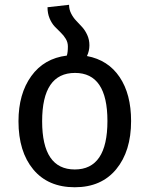

<svg xmlns="http://www.w3.org/2000/svg" viewBox="-20 -769 624 801"><path d="M342.8 -535.2Q431.2 -518.6 479 -447.5Q526.9 -376.5 526.9 -264.2Q526.9 -138.2 464.8 -63Q402.8 12.2 292 12.2Q180.7 12.2 118.9 -62Q57.1 -136.2 57.1 -263.2Q57.1 -377.4 110.4 -451.4Q163.6 -525.4 258.8 -537.1Q263.2 -550.3 263.2 -575.2Q263.2 -592.3 254.4 -606.9Q245.6 -621.6 233.2 -633.3Q220.7 -645 208.3 -658.2Q195.8 -671.4 187 -692.1Q178.2 -712.9 178.2 -738.8L268.1 -749Q268.1 -729.5 276.9 -712.4Q285.6 -695.3 298.1 -682.4Q310.5 -669.4 323 -655.8Q335.4 -642.1 344.2 -622.6Q353 -603 353 -580.1Q353 -556.6 342.8 -535.2ZM428.2 -264.2Q428.2 -464.8 293 -464.8Q155.8 -464.8 155.8 -263.2Q155.8 -62 292 -62Q428.2 -62 428.2 -264.2Z"/></svg>

Font: FiraGO
Style: Regular
Weight: 400
Designer: bBox Type
Foundry: bBox Type GmbH
Version: Version 1.001;PS 001.001;hotconv 1.0.88;makeotf.lib2.5.64775